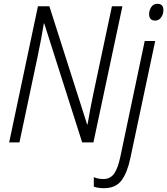

<svg xmlns="http://www.w3.org/2000/svg" viewBox="-20 -747 877 1007"><path d="M28 0 179 -714H239L437 -94H439Q446 -134 454.5 -180Q463 -226 471 -262L567 -714H622L470 0H411L212 -624H210Q204 -586 195 -539Q186 -492 177 -449L82 0ZM794 -639Q762 -639 762 -673Q762 -692 773 -709.5Q784 -727 806 -727Q837 -727 837 -694Q837 -672 825 -655.5Q813 -639 794 -639ZM525 240Q495 240 472 232V182Q494 192 522 192Q558 192 578 164.5Q598 137 611 76L739 -532H794L664 81Q648 158 617.5 199Q587 240 525 240Z"/></svg>

Font: Noto Sans SemiCondensed Light
Style: Italic
Weight: 300
Width: 4
Italic angle: -12°
Designer: Monotype Design Team
Foundry: Monotype Imaging Inc.
Version: Version 2.013; ttfautohint (v1.8.4.7-5d5b)